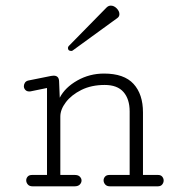

<svg xmlns="http://www.w3.org/2000/svg" viewBox="-20 -656 645 676"><path d="M231 -476.6Q219.2 -476.6 219.2 -487.3Q219.2 -491.2 222.7 -494.6L355 -629.4Q361.8 -636.2 370.1 -636.2Q381.3 -636.2 390.9 -626.5Q400.4 -616.7 400.4 -606.4Q400.4 -597.7 393.6 -592.8L236.3 -478.5Q234.4 -476.6 231 -476.6ZM94.7 0Q83.5 0 77.9 -6.6Q72.3 -13.2 72.3 -21Q72.3 -28.3 77.4 -34.2Q82.5 -40 92.8 -40H145.5V-346.2L92.8 -335.4Q87.9 -334 83 -334Q74.2 -334 69.1 -339.6Q64 -345.2 64 -352.5Q64 -358.4 67.6 -364.5Q71.3 -370.6 80.1 -372.6L160.2 -388.7Q167 -389.6 168.9 -389.6Q187 -389.6 188 -370.6L190.4 -312Q209 -348.1 252.2 -372.6Q295.4 -397 346.2 -397Q417 -397 450.2 -360.6Q483.4 -324.2 483.4 -260.3V-40H536.6Q546.4 -40 551.3 -33.9Q556.2 -27.8 556.2 -20.5Q556.2 -12.7 551 -6.3Q545.9 0 535.6 0H367.2Q356 0 350.3 -6.6Q344.7 -13.2 344.7 -21Q344.7 -28.3 349.9 -34.2Q355 -40 365.2 -40H436.5V-263.7Q436.5 -307.1 414.8 -332Q393.1 -356.9 348.6 -356.9Q301.8 -356.9 266.6 -339.4Q231.4 -321.8 211.9 -296.1Q192.4 -270.5 192.4 -245.6V-40H243.7Q255.4 -40 261.2 -33.9Q267.1 -27.8 267.1 -20.5Q267.1 -12.7 261 -6.3Q254.9 0 242.7 0Z"/></svg>

Font: Cutive Mono
Style: Regular
Weight: 400
Designer: Vernon Adams
Foundry: Vernon Adams
Version: Version 1.110; ttfautohint (v1.8.4.7-5d5b)